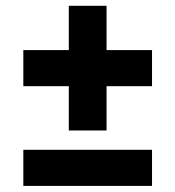

<svg xmlns="http://www.w3.org/2000/svg" viewBox="-20 -626 590 646"><path d="M211.5 -187V-336H58.5V-457.5H211.5V-606.5H338.5V-457.5H491.5V-336H338.5V-187ZM58.5 -0.5V-122H491.5V-0.5Z"/></svg>

Font: Encode Sans SC Condensed Thin
Style: Bold
Weight: 700
Version: Version 3.002